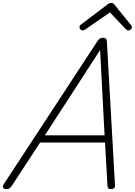

<svg xmlns="http://www.w3.org/2000/svg" viewBox="-65 -1297 934 1331"><path d="M-21 14Q-37 14 -43 5Q-49 -4 -39 -20L612 -1014Q620 -1025 627.5 -1030Q635 -1035 650 -1035Q663 -1035 669 -1029.5Q675 -1024 676 -1008L732 -14Q733 0 726.5 7Q720 14 705 14Q691 14 686 8.5Q681 3 680 -10L663 -309H213L17 -9Q7 5 0 9.5Q-7 14 -21 14ZM246 -359H660L629 -950ZM507 -1086Q498 -1086 492 -1093Q486 -1100 486 -1108Q486 -1114 488 -1117.5Q490 -1121 494 -1125L676 -1263Q685 -1271 692 -1274Q699 -1277 707 -1277Q714 -1277 719.5 -1273.5Q725 -1270 731 -1262L844 -1122Q847 -1119 848 -1114.5Q849 -1110 849 -1107Q849 -1098 841 -1092Q833 -1086 826 -1086Q820 -1086 815.5 -1088.5Q811 -1091 806 -1096L697 -1211L528 -1094Q521 -1090 516.5 -1088Q512 -1086 507 -1086Z"/></svg>

Font: Playwrite CO ExtraLight
Style: Regular
Weight: 250
Version: Version 1.002